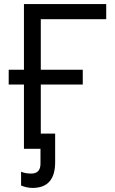

<svg xmlns="http://www.w3.org/2000/svg" viewBox="-20 -734 567 947"><path d="M503.9 -713.9V-639.2H181.2V-390.1H388.2V-316.9H181.2V0H98.1V-316.9H22.9V-390.1H98.1V-713.9ZM252 -75.2V65.9Q252 192.9 140.6 192.9Q113.3 192.9 84 181.2V112.8Q104 122.1 133.8 122.1Q179.7 122.1 179.7 73.2V-75.2Z"/></svg>

Font: XL-Viking
Style: Regular
Weight: 400
Foundry: Ascender Corporation
Version: Version 1.10 March 23, 2015